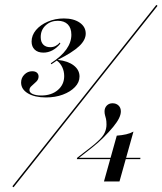

<svg xmlns="http://www.w3.org/2000/svg" viewBox="-20 -709 675 798"><path d="M171 -304Q124.2 -304 96 -321Q67.7 -337.9 67.7 -366.1Q67.7 -385.5 81.5 -399.2Q95.2 -412.9 113.7 -412.9Q126.6 -412.9 133.5 -406.9Q140.3 -400.8 140.3 -391.1Q140.3 -379 131 -369.8Q121.8 -360.5 112.1 -352.4Q102.4 -344.4 102.4 -334.7Q102.4 -324.2 116.1 -318.1Q129.8 -312.1 151.6 -312.1Q193.5 -312.1 220.2 -334.7Q246.8 -357.3 246.8 -392.7Q246.8 -412.9 238.7 -429.8Q230.6 -446.8 216.1 -457.3L193.5 -441.9L191.1 -446Q234.7 -474.2 255.6 -503.6Q276.6 -533.1 276.6 -564.5Q276.6 -592.7 261.7 -607.7Q246.8 -622.6 220.2 -622.6Q190.3 -622.6 169.8 -603.6Q149.2 -584.7 149.2 -554.8Q149.2 -534.7 159.7 -523.8Q170.2 -512.9 188.7 -512.9Q200.8 -512.9 210.5 -517.7Q220.2 -522.6 229 -532.3L230.6 -527.4Q215.3 -508.9 197.6 -499.6Q179.8 -490.3 160.5 -490.3Q137.1 -490.3 124.2 -502.8Q111.3 -515.3 111.3 -536.3Q111.3 -562.1 129.4 -583.9Q147.6 -605.6 178.6 -619Q209.7 -632.3 245.2 -632.3Q286.3 -632.3 311.3 -614.9Q336.3 -597.6 336.3 -569.4Q336.3 -542.7 308.9 -516.9Q281.5 -491.1 221.8 -461.3V-459.7Q262.1 -455.6 286.3 -437.1Q310.5 -418.5 310.5 -391.1Q310.5 -366.9 291.5 -347.2Q272.6 -327.4 241.1 -315.7Q209.7 -304 171 -304ZM36.3 69.4 31.5 65.3 629.8 -688.7 634.7 -684.7ZM299.2 -47.6 300.8 -53.2Q315.3 -64.5 329.8 -75.8Q344.4 -87.1 358.5 -98Q372.6 -108.9 383.9 -119.4Q407.3 -140.3 414.9 -156.9Q422.6 -173.4 422.6 -191.1Q422.6 -206.5 420.6 -214.9Q418.5 -223.4 416.5 -230.2Q414.5 -237.1 414.5 -246Q414.5 -260.5 423.8 -270.2Q433.1 -279.8 447.6 -279.8Q462.9 -279.8 472.6 -270.6Q482.3 -261.3 482.3 -246Q482.3 -233.1 474.6 -217.3Q466.9 -201.6 450.4 -181.5Q433.9 -161.3 408.1 -135.5Q388.7 -116.1 363.7 -96.4Q338.7 -76.6 306.5 -51.6L301.6 -53.2H563.7L562.9 -47.6ZM412.1 45.2 465.3 -145.2Q487.1 -146.8 504.4 -150.8Q521.8 -154.8 534.7 -162.1L476.6 45.2Z"/></svg>

Font: Playfair 144pt Light
Style: Italic
Weight: 300
Italic angle: -15.6°
Designer: Claus Eggers Sørensen
Foundry: Claus Eggers Sørensen
Version: Version 2.001;gftools[0.9.30]